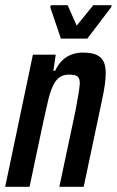

<svg xmlns="http://www.w3.org/2000/svg" viewBox="-25 -721 451 741"><path d="M-5 0 102 -510H190L181 -448H188Q199 -472 215 -487.5Q231 -503 251 -510.5Q271 -518 295 -518Q328 -518 347 -509.5Q366 -501 374.5 -484Q383 -467 383 -438Q383 -419 379.5 -393.5Q376 -368 369 -336L298 0H204L266 -292Q274 -334 278 -359Q282 -384 283 -399Q283 -413 278.5 -420.5Q274 -428 265 -430.5Q256 -433 241 -433Q219 -433 204.5 -422.5Q190 -412 179.5 -390Q169 -368 161 -334.5Q153 -301 143 -255L89 0ZM210 -572 169 -693 171 -701H236L271 -622L335 -701H406L404 -693L312 -572Z"/></svg>

Font: Saira ExtraCondensed SemiBold
Style: Italic
Weight: 600
Width: 2
Italic angle: -12°
Designer: Hector Gatti with collaboration of the Omnibus-Type team
Foundry: Omnibus-Type
Version: Version 1.101